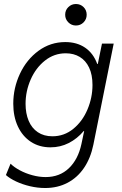

<svg xmlns="http://www.w3.org/2000/svg" viewBox="-20 -735 616 968"><path d="M9.8 147.5 33.2 90.3Q50.8 107.9 79.8 123.5Q108.9 139.2 143.1 148.4Q177.2 157.7 210 157.7Q280.8 157.7 327.4 113Q374 68.4 390.6 -9.3L404.3 -74.2H401.9Q369.1 -35.6 326.7 -13.9Q284.2 7.8 234.4 7.8Q178.2 7.8 135.7 -20Q93.3 -47.9 70.1 -97.7Q46.9 -147.5 46.9 -211.9Q46.9 -291.5 80.6 -363.3Q114.3 -435.1 174.3 -479Q234.4 -522.9 309.1 -522.9Q367.7 -522.9 409.2 -494.6Q450.7 -466.3 470.2 -412.6H473.1L494.1 -515.1H553.2L450.7 -5.4Q437 62 403.8 111.1Q370.6 160.2 320.6 186.5Q270.5 212.9 207.5 212.9Q169.9 212.9 131.3 203.9Q92.8 194.8 60.8 179.7Q28.8 164.6 9.8 147.5ZM446.3 -306.6Q446.3 -358.4 429.2 -394.3Q412.1 -430.2 381.8 -448.2Q351.6 -466.3 311.5 -466.3Q252.9 -466.3 206.5 -429.4Q160.2 -392.6 134.5 -333.7Q108.9 -274.9 108.9 -211.4Q108.9 -163.1 124.5 -126Q140.1 -88.9 170.7 -68.4Q201.2 -47.9 244.1 -47.9Q303.7 -47.9 349.9 -85.7Q396 -123.5 421.1 -183.3Q446.3 -243.2 446.3 -306.6ZM308.6 -660.6Q308.6 -683.6 324.5 -699.2Q340.3 -714.8 362.8 -714.8Q385.7 -714.8 401.4 -699.2Q417 -683.6 417 -660.6Q417 -638.2 401.4 -622.3Q385.7 -606.4 362.8 -606.4Q340.3 -606.4 324.5 -622.3Q308.6 -638.2 308.6 -660.6Z"/></svg>

Font: Reddit Sans Fudge Light Italic
Style: Regular
Weight: 300
Italic angle: -11.25°
Designer: Stephen Hutchings
Version: Version 1.013